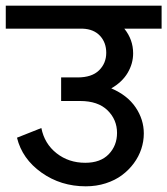

<svg xmlns="http://www.w3.org/2000/svg" viewBox="-45 -638 583 669"><path d="M-24.9 -618.2H518.1V-538.1H388.2Q418.9 -500 418.9 -452.1Q418.9 -416.5 399.9 -384.3Q380.9 -352.1 342.8 -330.1Q398.9 -306.2 427.5 -263.9Q456.1 -221.7 456.1 -172.9Q456.1 -145.5 447.3 -118.9Q438.5 -92.3 421.1 -68.8Q403.8 -45.4 379.9 -27.6Q356 -9.8 323.5 0.7Q291 11.2 253.9 11.2Q167 11.2 99.6 -36.6Q32.2 -84.5 14.2 -158.2L99.1 -191.9Q109.9 -137.2 152.1 -104Q194.3 -70.8 252 -70.8Q305.2 -70.8 334 -100.8Q362.8 -130.9 362.8 -174.8Q362.8 -221.2 329.6 -253.7Q296.4 -286.1 233.9 -286.1H168V-368.2H225.1Q274.9 -368.2 300 -392.8Q325.2 -417.5 325.2 -454.1Q325.2 -489.7 303.5 -513.2Q281.7 -536.6 243.2 -538.1H-24.9Z"/></svg>

Font: LT Superior Med
Style: Regular
Weight: 500
Designer: Daniel Lyons
Foundry: LyonsType
Version: Version 1.000